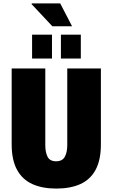

<svg xmlns="http://www.w3.org/2000/svg" viewBox="-20 -1087 656 1119"><path d="M308 12Q227 12 169 -14Q111 -40 79.5 -97Q48 -154 48 -246V-688H244V-241Q244 -199 257.5 -173Q271 -147 307 -147Q343 -147 357.5 -173Q372 -199 372 -241V-688H568V-246Q568 -154 537 -97Q506 -40 448 -14Q390 12 308 12ZM167 -746V-885H283V-746ZM335 -746V-885H451V-746ZM400 -934H285L164 -1063L165 -1067H331Z"/></svg>

Font: Archivo Condensed Black
Style: Regular
Weight: 900
Width: 3
Designer: Hector Gatti
Foundry: Omnibus-Type
Version: Version 2.001